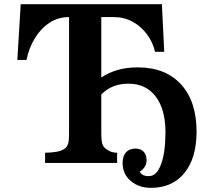

<svg xmlns="http://www.w3.org/2000/svg" viewBox="-20 -780 1040 919"><path d="M639.2 -457.5Q772 -457.5 846.4 -376.2Q920.9 -294.9 920.9 -148.9Q920.4 -22.5 862.5 48.3Q804.7 119.1 702.6 119.1Q644.5 119.1 605.7 86.2Q566.9 53.2 566.9 0Q566.9 -32.7 583 -50.8Q599.1 -68.8 627.9 -68.8Q653.3 -68.8 667.5 -54Q681.6 -39.1 681.6 -12.7Q681.6 6.3 670.9 21.2Q660.2 36.1 648.9 41Q652.8 50.3 662.8 56.6Q672.9 63 692.9 63Q729.5 63 750.5 7.6Q771.5 -47.9 772 -146.5Q772 -256.3 725.3 -317.9Q678.7 -379.4 595.7 -379.4Q553.7 -379.4 522 -366.5Q490.2 -353.5 464.8 -327.6V-144Q464.8 -99.1 472.2 -85Q476.1 -76.2 483.9 -69.8Q494.1 -62 506.3 -55.9Q518.6 -49.8 540.5 -48.8V0H195.8V-48.8Q233.4 -49.8 255.4 -54.4Q277.3 -59.1 291.5 -69.8Q306.6 -82 309.1 -107.4Q310.5 -121.6 310.5 -144V-698.2H309.1Q257.8 -698.2 216.1 -670.4Q174.3 -642.6 146.2 -595.9Q118.2 -549.3 106.9 -493.2H63L79.1 -759.8H754.9L766.1 -532.2H722.2Q711.4 -578.1 683.6 -615.7Q655.8 -653.3 615.2 -675.8Q574.7 -698.2 524.9 -698.2H464.8V-409.2Q499.5 -432.1 542.2 -444.8Q585 -457.5 639.2 -457.5Z"/></svg>

Font: BIZ UDMincho
Style: Bold
Weight: 700
Monospace: yes
Designer: TypeBank Co., Ltd.
Foundry: Morisawa Inc.
Version: Version 1.06